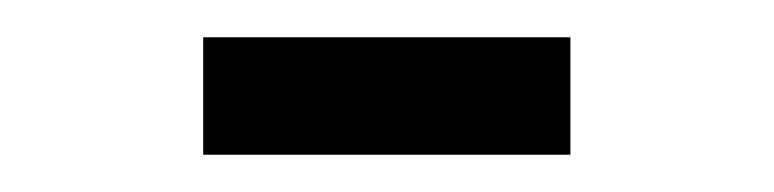

<svg xmlns="http://www.w3.org/2000/svg" viewBox="-20 -648 415 103"><path d="M89 -565V-628H286V-565Z"/></svg>

Font: Inconsolata Condensed Medium
Style: Regular
Weight: 500
Width: 3
Monospace: yes
Designer: Raph Levien, Cyreal, Brenton Simpson
Foundry: Raph Levien, Cyreal, Google
Version: Version 3.100; ttfautohint (v1.8.4.7-5d5b)